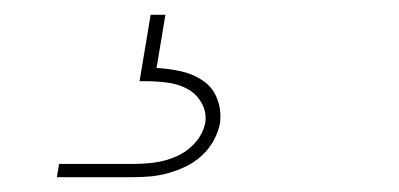

<svg xmlns="http://www.w3.org/2000/svg" viewBox="-20 -20 540 260"><path d="M57 220 60 202H160Q175 202 190 200Q205 198 219.5 191.5Q234 185 244.5 173Q255 161 258 146Q260 132 253 119.5Q246 107 234 100.5Q222 94 207.5 92Q193 90 179 90H169L184 0H204L192 72Q209 73 225 76.5Q241 80 254.5 89Q268 98 274 113.5Q280 129 278 146Q276 158 269.5 170Q263 182 253 191Q243 200 231.5 205.5Q220 211 207.5 214.5Q195 218 182.5 219Q170 220 157 220Z"/></svg>

Font: Iosevka Curly Slab ThObl
Style: Regular
Weight: 100
Italic angle: -9°
Monospace: yes
Designer: Belleve Invis
Foundry: Belleve Invis
Version: Version 11.0.0; ttfautohint (v1.8.3)